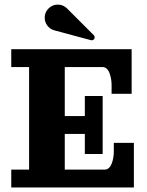

<svg xmlns="http://www.w3.org/2000/svg" viewBox="-20 -821 645 841"><path d="M390.9 -666.7Q394.8 -662.8 394.8 -657.5Q394.8 -652.1 391 -648.3Q387.2 -644.5 381.8 -644.5Q380.4 -644.5 378.4 -645L218.3 -688Q199.5 -693.1 187.6 -708.5Q175.8 -723.9 175.8 -743.4Q175.8 -767.1 192.6 -783.9Q209.5 -800.8 233.2 -800.8Q256.8 -800.8 273.7 -783.9ZM29.3 -605.5H556.6V-410.2H468.8V-449.2Q468.8 -461.2 466.7 -473.9Q464.6 -486.6 460.3 -499Q456.1 -511.5 448 -519.4Q439.9 -527.3 429.7 -527.3H263.7V-312.5H351.6V-400.4H429.7V-146.5H351.6V-234.4H263.7V-78.1H439.5Q449.7 -78.1 457.8 -86.1Q465.8 -94 470.1 -106.4Q474.4 -118.9 476.4 -131.6Q478.5 -144.3 478.5 -156.2V-195.3H566.4V0H29.3V-78.1H107.4V-527.3H29.3Z"/></svg>

Font: Orelega One
Style: Regular
Weight: 400
Version: Version 1.1 ; ttfautohint (v1.8.3)